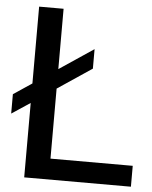

<svg xmlns="http://www.w3.org/2000/svg" viewBox="-53 -784 657 829"><g transform="rotate(5 275.5 -370.0)"><path d="M83 0V-322.5L3 -269.5V-353.5L83 -407V-740H189V-478.5L337.5 -578V-493.5L189 -394V-90.5H545.5V0Z"/></g></svg>

Font: Encode Sans Md
Style: Regular
Weight: 500
Designer: Multiple Designers
Foundry: Impallari Type
Version: Version 3.002; ttfautohint (v1.8.3) -l 8 -r 50 -G 200 -x 14 